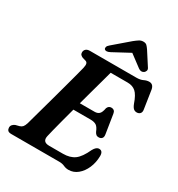

<svg xmlns="http://www.w3.org/2000/svg" viewBox="-215 -1054 1116 1207"><g transform="rotate(30 343.0 -451.0)"><path d="M389 0H41Q22 0 15 -8.2Q8 -16.5 8 -29Q8 -40.5 15.5 -49Q23 -57.5 34.5 -62L61.5 -69Q75 -73 82.5 -81.8Q90 -90.5 96.5 -110.5Q100 -123 109.2 -156.8Q118.5 -190.5 131.5 -237.2Q144.5 -284 158.8 -336Q173 -388 186.5 -437.8Q200 -487.5 210.5 -527Q221 -566.5 226 -587Q231 -608.5 228 -619Q225 -629.5 215 -632.5L191 -639.5Q182.5 -643 175.8 -649.2Q169 -655.5 169 -666.5Q169 -681.5 179 -690.8Q189 -700 208 -700H545Q573 -700 591.8 -709.2Q610.5 -718.5 628.5 -718.5Q658.5 -718.5 665 -683L685 -552Q688.5 -534 681.5 -524Q674.5 -514 661 -512Q645.5 -510 634.2 -518.2Q623 -526.5 614 -550Q595 -605.5 572 -625.8Q549 -646 513 -646H389.5Q383 -621.5 371.5 -580Q360 -538.5 346 -487.5Q332 -436.5 317.5 -383H424.5Q445 -383 457.2 -394Q469.5 -405 475.5 -438.5Q484 -458.5 503 -458.5Q529.5 -458.5 533 -431L554.5 -295Q558 -275 549.5 -265.8Q541 -256.5 527 -256.5Q515.5 -256 508 -262.2Q500.5 -268.5 496 -278Q484 -308.5 468.8 -318.2Q453.5 -328 425.5 -328H302.5Q288.5 -276 276.2 -229.8Q264 -183.5 255.5 -149.8Q247 -116 244 -102Q233.5 -55 284.5 -55H384Q435.5 -55 467.8 -78.5Q500 -102 529 -165.5Q545.5 -196 566.5 -196Q594 -196 594 -159.5Q593.5 -112 576.2 -72.2Q559 -32.5 529.8 -8.5Q500.5 15.5 464 15.5Q445 15.5 428.5 7.8Q412 0 389 0ZM325.5 -758.5Q296.5 -743 284.5 -755.5Q280 -760.5 282 -770.2Q284 -780 297 -790.5L410 -887.5Q427.5 -901.5 440.8 -910Q454 -918.5 470.5 -918.5Q487 -918.5 495.8 -910Q504.5 -901.5 514 -887.5L576.5 -790.5Q583.5 -780 580 -770.2Q576.5 -760.5 569.5 -755.5Q551 -743 530 -758.5L444.5 -822.5Z"/></g></svg>

Font: Fraunces 9pt S050 SemiBold
Style: Italic
Weight: 600
Italic angle: -16°
Version: Version 1.000; ttfautohint (v1.8.3)